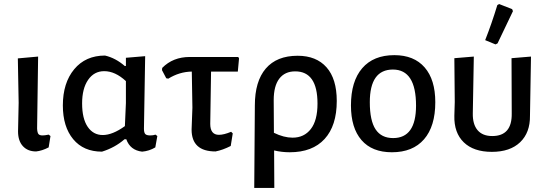

<svg xmlns="http://www.w3.org/2000/svg" viewBox="-20 -742 2697 947"><path d="M158 5Q117 5 93 -21Q69 -47 69 -94L72 -235L68 -454L168 -463L163 -108Q164 -88 169.5 -81Q175 -74 190 -74Q201 -74 220 -78L229 -71L220 -15Q187 2 158 5Z M483 6Q392 6 341 -55.5Q290 -117 290 -222Q290 -333 346 -400.5Q402 -468 498 -468Q550 -456 596 -416L601 -417V-457L696 -465L690 -107Q690 -88 696.5 -81Q703 -74 721 -74Q736 -74 747 -78L756 -71L746 -15Q716 3 681 6Q622 -1 603 -55H594Q547 -14 483 6ZM385 -232Q385 -157 412.5 -116.5Q440 -76 487 -76Q535 -76 596 -120L601 -234V-342Q548 -391 494 -391Q444 -391 414.5 -348Q385 -305 385 -232Z M1043 5Q925 5 925 -103L929 -211L926 -389Q865 -388 810 -354L800 -356L779 -396L780 -407Q833 -461 916 -461H1155L1159 -454L1153 -389H1021L1017 -131Q1017 -77 1060 -77Q1084 -77 1120 -92L1128 -84L1118 -22Q1079 -2 1043 5Z M1234 185 1237 -222Q1237 -341 1291 -404Q1345 -467 1448 -467Q1540 -467 1590.5 -410Q1641 -353 1641 -244Q1641 -122 1581 -56.5Q1521 9 1409 9Q1370 9 1332 0L1333 185ZM1330 -248 1331 -87Q1380 -63 1423 -63Q1480 -63 1513 -105.5Q1546 -148 1546 -231Q1546 -390 1436 -390Q1385 -390 1357.5 -354Q1330 -318 1330 -248Z M1925 -470Q2022 -470 2074.5 -409.5Q2127 -349 2127 -238Q2127 -119 2071.5 -55Q2016 9 1913 9Q1815 9 1763 -51Q1711 -111 1711 -222Q1711 -341 1766.5 -405.5Q1822 -470 1925 -470ZM1804 -238Q1804 -147 1832.5 -104Q1861 -61 1919 -61Q2032 -61 2032 -221Q2032 -399 1918 -399Q1804 -399 1804 -238Z M2433 -717 2442 -722 2506 -697 2510 -687Q2480 -625 2434 -528L2424 -523L2373 -544Q2405 -625 2433 -717ZM2221 -171 2223 -239 2221 -455 2317 -463 2312 -183Q2311 -129 2335.5 -100Q2360 -71 2408 -71Q2506 -71 2504 -183L2503 -455L2599 -463L2594 -171Q2595 -88 2545.5 -40.5Q2496 7 2406 7Q2316 7 2267.5 -40Q2219 -87 2221 -171Z"/></svg>

Font: Alegreya Sans Medium
Style: Regular
Weight: 500
Designer: Juan Pablo del Peral
Foundry: Huerta Tipografica
Version: Version 2.007